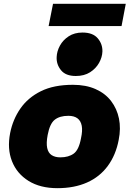

<svg xmlns="http://www.w3.org/2000/svg" viewBox="-20 -974 677 1003"><path d="M280 9Q190 9 129 -29Q68 -67 42.5 -132Q17 -197 33 -279Q47 -350 86.5 -407Q126 -464 193.5 -497.5Q261 -531 361 -531Q429 -531 479.5 -508.5Q530 -486 560.5 -446Q591 -406 601.5 -354.5Q612 -303 600 -243Q585 -164 543 -107Q501 -50 434.5 -20.5Q368 9 280 9ZM295 -152Q338 -152 365 -171.5Q392 -191 403 -251Q412 -291 407 -317Q402 -343 384.5 -356Q367 -369 337 -369Q292 -369 266 -348.5Q240 -328 229 -269Q221 -227 226.5 -201Q232 -175 250 -163.5Q268 -152 295 -152ZM376 -577Q323 -577 298.5 -607.5Q274 -638 276 -676Q277 -706 293 -735.5Q309 -765 339 -784.5Q369 -804 411 -804Q465 -804 490.5 -774Q516 -744 515 -705Q514 -675 497.5 -645.5Q481 -616 450.5 -596.5Q420 -577 376 -577ZM234 -838 257 -954H637L615 -838Z"/></svg>

Font: REM ExtraBold
Style: Italic
Weight: 800
Italic angle: -11°
Designer: Octavio Pardo
Foundry: Ashler Design
Version: Version 1.005;gftools[0.9.28]